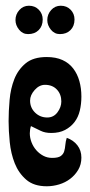

<svg xmlns="http://www.w3.org/2000/svg" viewBox="-20 -644 314 670"><path d="M143 -445Q175 -445 198 -434.5Q221 -424 235.5 -405Q250 -386 257 -361Q264 -336 264 -307Q264 -281 258.5 -258Q253 -235 240 -218Q227 -201 207 -190.5Q187 -180 159 -180Q137 -180 122 -187.5Q107 -195 88 -204Q86 -198 85 -191.5Q84 -185 84 -179Q84 -163 90 -147.5Q96 -132 106.5 -120Q117 -108 131 -100.5Q145 -93 162 -93Q183 -93 192 -99.5Q201 -106 204 -116Q207 -126 208 -138.5Q209 -151 213 -163Q236 -155 250 -137Q264 -119 264 -94Q264 -70 253 -51.5Q242 -33 225 -20Q208 -7 186.5 -0.5Q165 6 143 6Q98 6 71.5 -17Q45 -40 31.5 -74Q18 -108 14 -148Q10 -188 10 -221Q10 -256 13.5 -295.5Q17 -335 30 -368Q43 -401 69.5 -423Q96 -445 143 -445ZM85 -293Q85 -268 102.5 -251Q120 -234 145 -234Q167 -234 180.5 -252Q194 -270 194 -290Q194 -315 178.5 -331.5Q163 -348 137 -348Q117 -348 101 -330Q85 -312 85 -293ZM192 -624Q213 -624 226.5 -610Q240 -596 240 -576Q240 -553 226 -539Q212 -525 189 -525Q170 -525 157.5 -540.5Q145 -556 145 -574Q145 -594 158.5 -609Q172 -624 192 -624ZM81 -624Q102 -624 115.5 -610Q129 -596 129 -576Q129 -553 115 -539Q101 -525 78 -525Q59 -525 46.5 -540.5Q34 -556 34 -574Q34 -594 47.5 -609Q61 -624 81 -624Z"/></svg>

Font: Fette Mikado
Style: Regular
Weight: 400
Designer: Peter Wiegel
Foundry: Peter Wiegel
Version: Version 1.000